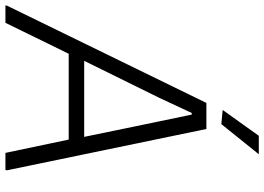

<svg xmlns="http://www.w3.org/2000/svg" viewBox="-197 -820 973 707"><g transform="rotate(90 289.5 -466.5)"><path d="M-43 -6 315 -740H411L563 -6L562 0H499L450 -233H134L20 0H-44ZM440 -290 383 -566 358 -686H352L296 -566L160 -290ZM341 -800 436 -933H504L393 -795Z"/></g></svg>

Font: Plata Sans Light
Style: Italic
Weight: 300
Italic angle: -8°
Designer: Pablo Impallari, Andres Torresi, & Cristiano Sobral
Foundry: Pablo Impallari, Andres Torresi, & Cristiano Sobral
Version: Version 1.00;December 28, 2019;FontCreator 12.0.0.2547 64-bi